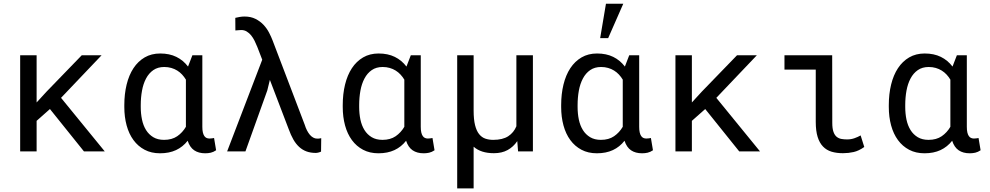

<svg xmlns="http://www.w3.org/2000/svg" viewBox="-20 -832 5441 1055"><path d="M254.4 -232.9 181.2 -168V0H90.8V-528.3H181.2V-269L234.9 -327.6L429.2 -528.3H538.1L315.4 -294.4L555.7 0H441.4Z M1091.8 -528.3V-135.3Q1091.8 -116.7 1094.7 -104.2Q1097.7 -91.8 1102.8 -84.5Q1107.9 -77.1 1115 -74Q1122.1 -70.8 1130.9 -70.8Q1138.2 -70.8 1144.8 -71.8Q1151.4 -72.8 1156.2 -73.7L1167.5 -6.3Q1152.3 3.9 1137.9 7.1Q1123.5 10.3 1107.9 10.3Q1071.3 10.3 1047.1 -6.1Q1022.9 -22.5 1011.2 -58.6Q984.9 -24.9 947.3 -7.3Q909.7 10.3 859.4 10.3Q811.5 10.3 774.9 -9Q738.3 -28.3 713.4 -62.3Q688.5 -96.2 675.8 -142.8Q663.1 -189.5 663.1 -244.1V-254.4Q663.1 -315.4 675.8 -367.4Q688.5 -419.4 713.4 -457.3Q738.3 -495.1 775.1 -516.6Q812 -538.1 860.4 -538.1Q911.1 -538.1 949 -519.5Q986.8 -501 1013.2 -466.3L1037.1 -528.3ZM753.4 -244.1Q753.4 -207.5 760.3 -174.8Q767.1 -142.1 782.5 -117.4Q797.9 -92.8 822.3 -78.1Q846.7 -63.5 881.3 -63.5Q924.8 -63.5 953.9 -83.5Q982.9 -103.5 1001.5 -135.3V-394.5Q992.2 -409.7 980.5 -422.4Q968.8 -435.1 953.9 -444.3Q939 -453.6 921.1 -458.7Q903.3 -463.9 882.3 -463.9Q847.2 -463.9 822.5 -446.8Q797.9 -429.7 782.5 -400.6Q767.1 -371.6 760.3 -333.7Q753.4 -295.9 753.4 -254.4Z M1328.6 0H1228L1420.9 -503.9L1394 -573.7Q1387.2 -590.8 1378.9 -607.7Q1370.6 -624.5 1359.9 -637.7Q1349.1 -650.9 1335.7 -658.9Q1322.3 -667 1305.7 -667Q1299.3 -667 1289.6 -666Q1279.8 -665 1273.4 -664.6L1272.9 -733.9Q1281.7 -736.3 1296.4 -738.8Q1311 -741.2 1323.2 -741.2Q1358.4 -741.2 1384.3 -728Q1410.2 -714.8 1428.5 -695.1Q1446.8 -675.3 1458.7 -652.1Q1470.7 -628.9 1478 -609.4L1654.8 -145.5Q1659.7 -129.4 1666.7 -115.7Q1673.8 -102.1 1682.1 -92Q1690.4 -82 1700.7 -76.2Q1710.9 -70.3 1722.7 -70.3Q1726.6 -70.3 1729 -70.3Q1731.4 -70.3 1733.6 -70.8Q1735.8 -71.3 1738.3 -71.5Q1740.7 -71.8 1745.1 -72.8L1744.1 1Q1738.8 3.9 1730 6.1Q1721.2 8.3 1715.3 8.3Q1686.5 8.3 1664.1 0Q1641.6 -8.3 1623.8 -24.7Q1606 -41 1592 -65.4Q1578.1 -89.8 1566.4 -122.1L1462.9 -393.1L1448.7 -335Z M2292 -528.3V-135.3Q2292 -116.7 2294.9 -104.2Q2297.9 -91.8 2303 -84.5Q2308.1 -77.1 2315.2 -74Q2322.3 -70.8 2331.1 -70.8Q2338.4 -70.8 2345 -71.8Q2351.6 -72.8 2356.4 -73.7L2367.7 -6.3Q2352.5 3.9 2338.1 7.1Q2323.7 10.3 2308.1 10.3Q2271.5 10.3 2247.3 -6.1Q2223.1 -22.5 2211.4 -58.6Q2185.1 -24.9 2147.5 -7.3Q2109.9 10.3 2059.6 10.3Q2011.7 10.3 1975.1 -9Q1938.5 -28.3 1913.6 -62.3Q1888.7 -96.2 1876 -142.8Q1863.3 -189.5 1863.3 -244.1V-254.4Q1863.3 -315.4 1876 -367.4Q1888.7 -419.4 1913.6 -457.3Q1938.5 -495.1 1975.3 -516.6Q2012.2 -538.1 2060.5 -538.1Q2111.3 -538.1 2149.2 -519.5Q2187 -501 2213.4 -466.3L2237.3 -528.3ZM1953.6 -244.1Q1953.6 -207.5 1960.4 -174.8Q1967.3 -142.1 1982.7 -117.4Q1998 -92.8 2022.5 -78.1Q2046.9 -63.5 2081.5 -63.5Q2125 -63.5 2154.1 -83.5Q2183.1 -103.5 2201.7 -135.3V-394.5Q2192.4 -409.7 2180.7 -422.4Q2168.9 -435.1 2154.1 -444.3Q2139.2 -453.6 2121.3 -458.7Q2103.5 -463.9 2082.5 -463.9Q2047.4 -463.9 2022.7 -446.8Q1998 -429.7 1982.7 -400.6Q1967.3 -371.6 1960.4 -333.7Q1953.6 -295.9 1953.6 -254.4Z M2582.5 -528.3V-224.6Q2582.5 -175.8 2590.3 -144.5Q2598.1 -113.3 2612.5 -95.2Q2627 -77.1 2646.7 -70.3Q2666.5 -63.5 2689.9 -63.5Q2742.2 -63.5 2772.7 -83.5Q2803.2 -103.5 2817.4 -138.2V-528.3H2908.2V0H2826.7L2822.3 -56.6Q2800.8 -24.9 2769.3 -7.6Q2737.8 9.8 2693.8 9.8Q2622.6 9.8 2582.5 -25.9V203.1H2492.2V-528.3Z M3492.2 -528.3V-135.3Q3492.2 -116.7 3495.1 -104.2Q3498 -91.8 3503.2 -84.5Q3508.3 -77.1 3515.4 -74Q3522.5 -70.8 3531.2 -70.8Q3538.6 -70.8 3545.2 -71.8Q3551.8 -72.8 3556.6 -73.7L3567.9 -6.3Q3552.7 3.9 3538.3 7.1Q3523.9 10.3 3508.3 10.3Q3471.7 10.3 3447.5 -6.1Q3423.3 -22.5 3411.6 -58.6Q3385.3 -24.9 3347.7 -7.3Q3310.1 10.3 3259.8 10.3Q3211.9 10.3 3175.3 -9Q3138.7 -28.3 3113.8 -62.3Q3088.9 -96.2 3076.2 -142.8Q3063.5 -189.5 3063.5 -244.1V-254.4Q3063.5 -315.4 3076.2 -367.4Q3088.9 -419.4 3113.8 -457.3Q3138.7 -495.1 3175.5 -516.6Q3212.4 -538.1 3260.7 -538.1Q3311.5 -538.1 3349.4 -519.5Q3387.2 -501 3413.6 -466.3L3437.5 -528.3ZM3153.8 -244.1Q3153.8 -207.5 3160.6 -174.8Q3167.5 -142.1 3182.9 -117.4Q3198.2 -92.8 3222.7 -78.1Q3247.1 -63.5 3281.7 -63.5Q3325.2 -63.5 3354.2 -83.5Q3383.3 -103.5 3401.9 -135.3V-394.5Q3392.6 -409.7 3380.9 -422.4Q3369.1 -435.1 3354.2 -444.3Q3339.4 -453.6 3321.5 -458.7Q3303.7 -463.9 3282.7 -463.9Q3247.6 -463.9 3222.9 -446.8Q3198.2 -429.7 3182.9 -400.6Q3167.5 -371.6 3160.6 -333.7Q3153.8 -295.9 3153.8 -254.4ZM3309.6 -811.5H3404.8L3321.8 -622.6H3277.8Z M3855 -232.9 3781.7 -168V0H3691.4V-528.3H3781.7V-269L3835.4 -327.6L4029.8 -528.3H4138.7L3916 -294.4L4156.2 0H4042Z M4290.5 -528.3H4552.7L4553.2 -157.2Q4553.2 -125.5 4559.8 -107.2Q4566.4 -88.9 4577.9 -79.8Q4589.4 -70.8 4604 -68.4Q4618.7 -65.9 4634.8 -65.9Q4656.7 -65.9 4675.8 -72.8Q4694.8 -79.6 4709 -87.9L4729 -24.4Q4698.7 -2.9 4670.4 3.4Q4642.1 9.8 4611.8 9.8Q4576.7 9.8 4549.1 1.5Q4521.5 -6.8 4502.2 -26.9Q4482.9 -46.9 4472.7 -79.8Q4462.4 -112.8 4462.4 -162.1V-449.7H4290.5Z M5292.5 -528.3V-135.3Q5292.5 -116.7 5295.4 -104.2Q5298.3 -91.8 5303.5 -84.5Q5308.6 -77.1 5315.7 -74Q5322.8 -70.8 5331.5 -70.8Q5338.9 -70.8 5345.5 -71.8Q5352.1 -72.8 5356.9 -73.7L5368.2 -6.3Q5353 3.9 5338.6 7.1Q5324.2 10.3 5308.6 10.3Q5272 10.3 5247.8 -6.1Q5223.6 -22.5 5211.9 -58.6Q5185.5 -24.9 5147.9 -7.3Q5110.4 10.3 5060.1 10.3Q5012.2 10.3 4975.6 -9Q4939 -28.3 4914.1 -62.3Q4889.2 -96.2 4876.5 -142.8Q4863.8 -189.5 4863.8 -244.1V-254.4Q4863.8 -315.4 4876.5 -367.4Q4889.2 -419.4 4914.1 -457.3Q4939 -495.1 4975.8 -516.6Q5012.7 -538.1 5061 -538.1Q5111.8 -538.1 5149.7 -519.5Q5187.5 -501 5213.9 -466.3L5237.8 -528.3ZM4954.1 -244.1Q4954.1 -207.5 4960.9 -174.8Q4967.8 -142.1 4983.2 -117.4Q4998.5 -92.8 5022.9 -78.1Q5047.4 -63.5 5082 -63.5Q5125.5 -63.5 5154.5 -83.5Q5183.6 -103.5 5202.1 -135.3V-394.5Q5192.9 -409.7 5181.2 -422.4Q5169.4 -435.1 5154.5 -444.3Q5139.6 -453.6 5121.8 -458.7Q5104 -463.9 5083 -463.9Q5047.9 -463.9 5023.2 -446.8Q4998.5 -429.7 4983.2 -400.6Q4967.8 -371.6 4960.9 -333.7Q4954.1 -295.9 4954.1 -254.4Z"/></svg>

Font: Roboto Mono
Style: Regular
Weight: 400
Designer: Google
Version: Version 2.000985; 2015; ttfautohint (v1.3)